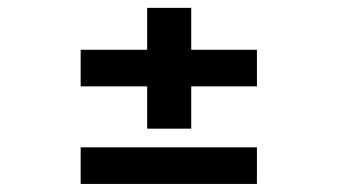

<svg xmlns="http://www.w3.org/2000/svg" viewBox="-20 -546 890 488"><path d="M354 -219V-326.5H185V-419.5H354V-526H466V-419.5H633V-326.5H466V-219ZM185 -171.5H633V-78.5H185Z"/></svg>

Font: League Mono Wide SemiBold
Style: Regular
Weight: 600
Width: 8
Designer: Tyler Finck
Foundry: The League of Moveable Type / Tyler Finck
Version: Version 2.210